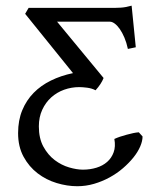

<svg xmlns="http://www.w3.org/2000/svg" viewBox="-20 -643 573 678"><path d="M43.9 -172.9Q43.9 -218.3 58.6 -253.7Q73.2 -289.1 98.9 -315.2Q124.5 -341.3 159.9 -358.6Q195.3 -376 237.8 -384.8L68.8 -594.2L81.1 -615.2H385.7Q397.5 -615.2 407 -616Q416.5 -616.7 425.5 -618.4Q434.6 -620.1 444.8 -623L459.5 -476.1L431.6 -470.2Q426.8 -492.7 419.2 -510.5Q411.6 -528.3 402.8 -540.8Q394 -553.2 385 -559.8Q376 -566.4 368.2 -566.4H181.6L345.7 -367.7L345.2 -367.2H345.7Q337.4 -346.2 317.4 -324.2Q304.7 -331.1 287.8 -333.3Q271 -335.4 259.8 -335.4Q232.4 -335.4 206.5 -326.2Q180.7 -316.9 160.9 -299.1Q141.1 -281.2 129.2 -255.4Q117.2 -229.5 117.2 -196.8Q117.2 -154.3 133.3 -125Q149.4 -95.7 173.3 -77.6Q197.3 -59.6 224.1 -51.8Q251 -43.9 272.9 -43.9Q298.3 -43.9 320.6 -50.8Q342.8 -57.6 358.4 -71.3Q374 -85 381.3 -105.2Q388.7 -125.5 383.8 -152.3Q392.1 -156.2 403.6 -160.2Q415 -164.1 427 -167.2Q439 -170.4 450.2 -172.9Q461.4 -175.3 470.2 -175.8L483.4 -161.1Q483.4 -145 475.1 -125.7Q466.8 -106.4 451.2 -86.9Q435.5 -67.4 414.3 -49.1Q393.1 -30.8 367.2 -16.6Q341.3 -2.4 312.3 6.1Q283.2 14.6 252.9 14.6Q217.3 14.6 180.2 3.4Q143.1 -7.8 112.8 -31Q82.5 -54.2 63.2 -89.6Q43.9 -125 43.9 -172.9Z"/></svg>

Font: Gentium Plus Phon
Style: Regular
Weight: 400
Designer: J. Victor Gaultney, Annie Olsen, Iska Routamaa, Becca Hirsbrunner
Foundry: SIL International
Version: Version 5.000